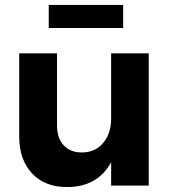

<svg xmlns="http://www.w3.org/2000/svg" viewBox="-20 -755 700 781"><path d="M481 -734.9V-641.1H178.2V-734.9ZM432.1 -538.1H585V0H432.1V-95.2Q377 5.9 252 5.9Q162.6 5.9 110.4 -49.6Q58.1 -105 58.1 -200.2V-538.1H211.9V-244.1Q211.9 -193.4 239 -164.1Q266.1 -134.8 313 -134.8Q367.7 -135.3 399.9 -173.8Q432.1 -212.4 432.1 -272Z"/></svg>

Font: Montserrat arm SemiBold
Style: Regular
Weight: 600
Designer: Julieta Ulanovsky
Foundry: Julieta Ulanovsky
Version: Version 6.000;PS 006.000;hotconv 1.0.88;makeotf.lib2.5.64775